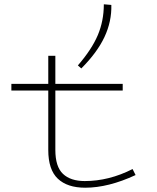

<svg xmlns="http://www.w3.org/2000/svg" viewBox="-20 -862 731 895"><path d="M612 -46Q485 13 377 13Q294 13 249.5 -29Q205 -71 205 -163V-440H33V-471H205V-602H238V-471H552V-440H238V-163Q238 -85 273.5 -51.5Q309 -18 375 -18Q488 -18 598 -74ZM499 -839Q501 -762 467 -689.5Q433 -617 359 -543L343 -557Q408 -632 436 -698.5Q464 -765 464 -842Z"/></svg>

Font: BioRhyme Expanded ExtraLight
Style: Regular
Weight: 275
Width: 7
Designer: Aoife Mooney
Foundry: Aoife Mooney Type
Version: Version 1.000